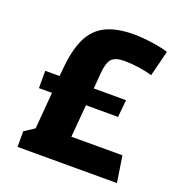

<svg xmlns="http://www.w3.org/2000/svg" viewBox="-118 -742 796 844"><g transform="rotate(20 280.0 -320.0)"><path d="M501 -123 520 0H55V-73L102 -104L116 -275H55V-356H122L125 -387Q133 -481 159.5 -535.5Q186 -590 236.5 -615Q287 -640 369 -640Q405 -640 451.5 -633.5Q498 -627 529 -617L499 -497Q474 -505 436.5 -510.5Q399 -516 369 -516Q326 -516 309 -498Q292 -480 288 -431L282 -356H433L425 -275H275L262 -123Z"/></g></svg>

Font: Changa SemiBold
Style: Regular
Weight: 600
Designer: Eduardo Rodriguez Tunni
Foundry: Eduardo Rodriguez Tunni
Version: Version 2.002; ttfautohint (v1.5) -l 8 -r 50 -G 150 -x 14 -H